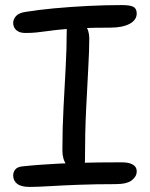

<svg xmlns="http://www.w3.org/2000/svg" viewBox="-20 -726 591 757"><path d="M80 -596Q57 -596 44.5 -607Q32 -618 32 -636Q32 -650 43 -662.5Q54 -675 80 -679Q128 -687 192 -693Q256 -699 325.5 -702.5Q395 -706 460 -706Q493 -706 506 -699Q519 -692 519 -673Q519 -647 491 -632Q463 -617 414 -617Q349 -617 302.5 -615Q256 -613 224 -610Q192 -607 168 -603.5Q144 -600 123.5 -598Q103 -596 80 -596ZM283 -56Q258 -56 242 -77Q226 -98 226 -133Q226 -220 230.5 -303Q235 -386 239 -462Q243 -538 243 -600Q243 -624 250.5 -636.5Q258 -649 276 -649Q299 -649 315.5 -627.5Q332 -606 332 -575Q332 -530 328 -458Q324 -386 319.5 -293.5Q315 -201 315 -93Q315 -56 283 -56ZM97 11Q63 11 47.5 -1.5Q32 -14 32 -34Q32 -48 40.5 -58Q49 -68 68 -70Q105 -74 141 -76.5Q177 -79 214 -81Q251 -83 290 -84Q329 -85 370.5 -85.5Q412 -86 457 -86Q482 -86 495 -81Q508 -76 513.5 -68.5Q519 -61 519 -50Q519 -30 499.5 -15Q480 0 435 0Q358 0 291.5 2.5Q225 5 175.5 8Q126 11 97 11Z"/></svg>

Font: Shantell Sans
Style: Regular
Weight: 400
Designer: Stephen Nixon, Anya Danilova, Shantell Martin
Foundry: Arrow Type
Version: Version 1.008;[ac192a2d6]